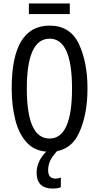

<svg xmlns="http://www.w3.org/2000/svg" viewBox="-20 -873 576 1117"><path d="M489 -358Q489 -512 438.5 -618Q388 -724 269 -724Q48 -724 48 -359Q48 -258 69.5 -174Q91 -90 139.5 -40Q188 10 269 10Q388 10 438.5 -97Q489 -204 489 -358ZM136 -358Q136 -648 269 -648Q399 -648 399 -358Q399 -67 268 -67Q136 -67 136 -358ZM386 -853V-791H148V-853ZM260 117Q260 88 272.5 61Q285 34 318 0L272 -12Q193 53 193 131Q193 224 287 224Q316 224 334 216V160Q320 166 303 166Q260 166 260 117Z"/></svg>

Font: Noto Sans Display Condensed
Style: Regular
Weight: 400
Width: 3
Designer: Monotype Design Team
Foundry: Monotype Imaging Inc.
Version: Version 1.900